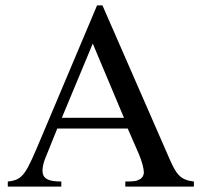

<svg xmlns="http://www.w3.org/2000/svg" viewBox="-20 -694 753 714"><path d="M701 0V-19C649 -25 635 -46 607 -111L361 -674H341L135 -186C76 -46 67 -25 9 -19V0H208V-19C160 -19 138 -29 138 -60C138 -72 142 -89 147 -102L193 -216H455L496 -122C508 -94 515 -67 515 -52C515 -43 509 -32 501 -28C489 -21 482 -19 446 -19V0ZM441 -256H210L325 -532Z"/></svg>

Font: STIXGeneral
Style: Regular
Weight: 400
Designer: MicroPress Inc., with final additions and corrections provided by Coen Hoffman, Elsevier (retired)
Version: Version 1.1.0